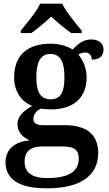

<svg xmlns="http://www.w3.org/2000/svg" viewBox="-20 -786 592 1046"><path d="M93 -606H151C182 -628 229 -667 259 -696C289 -667 336 -628 368 -606H425V-619C394 -657 340 -721 319 -766H199C178 -721 124 -657 93 -619ZM234 240C425 240 515 167 515 47C515 -45 461 -104 333 -104H215C178 -104 162 -116 162 -138C162 -165 181 -184 202 -194C215 -192 243 -190 258 -190C391 -190 452 -264 452 -364C452 -416 432 -459 407 -489C416 -495 430 -500 444 -500C466 -500 480 -484 480 -461C528 -461 544 -487 544 -516C544 -546 522 -571 477 -571C435 -571 405 -548 376 -516C350 -533 306 -548 258 -548C122 -548 57 -479 57 -363C57 -287 97 -232 155 -209C106 -181 75 -151 75 -109C75 -63 109 -35 141 -22C62 -13 10 25 10 98C10 190 84 240 234 240ZM255 -245C199 -245 178 -288 178 -364C178 -443 198 -492 254 -492C312 -492 331 -445 331 -365C331 -287 313 -245 255 -245ZM236 184C150 184 114 151 114 95C114 25 165 12 211 12H320C379 12 409 27 409 76C409 144 363 184 236 184Z"/></svg>

Font: Noto Serif Semi
Style: Regular
Weight: 600
Designer: Monotype Design Team
Foundry: Monotype Imaging Inc.
Version: Version 1.002